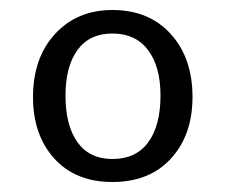

<svg xmlns="http://www.w3.org/2000/svg" viewBox="-20 -771 451 384"><path d="M205 -751Q278 -751 321.5 -703Q365 -655 365 -577Q365 -501 322 -454Q279 -407 205 -407Q131 -407 88.5 -454Q46 -501 46 -577Q46 -655 90 -703Q134 -751 205 -751ZM205 -704Q159 -704 135 -671Q111 -638 111 -580Q111 -520 135 -486.5Q159 -453 205 -453Q252 -453 276.5 -486.5Q301 -520 301 -580Q301 -638 276 -671Q251 -704 205 -704Z"/></svg>

Font: Libre Franklin
Style: Regular
Weight: 400
Designer: Pablo Impallari, Rodrigo Fuenzalida
Foundry: Impallari Type
Version: Version 1.001; ttfautohint (v1.4.1)